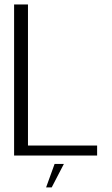

<svg xmlns="http://www.w3.org/2000/svg" viewBox="-20 -695 502 858"><path d="M43 0H414V-44.5H105V-675H43ZM186 142.5H211L265.5 37.5H224Z"/></svg>

Font: Anybody Light
Style: Regular
Weight: 300
Designer: Tyler Finck
Foundry: Etcetera Type Company
Version: Version 1.111; ttfautohint (v1.8.4)